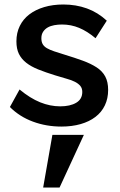

<svg xmlns="http://www.w3.org/2000/svg" viewBox="-20 -553 532 854"><path d="M253 10Q186 10 126.5 -12Q67 -34 24 -77L67 -155Q114 -116 158.5 -98Q203 -80 248 -80Q292 -80 319 -96Q346 -112 346 -144Q346 -160 337.5 -170.5Q329 -181 313.5 -189Q298 -197 275.5 -203Q253 -209 225 -218Q183 -231 150.5 -244Q118 -257 96.5 -274Q75 -291 64 -313.5Q53 -336 53 -369Q53 -407 68 -437.5Q83 -468 110.5 -489Q138 -510 176.5 -521.5Q215 -533 262 -533Q318 -533 366.5 -515.5Q415 -498 455 -461L405 -383Q368 -414 332 -429Q296 -444 256 -444Q238 -444 221.5 -441Q205 -438 192.5 -431Q180 -424 172 -412Q164 -400 164 -383Q164 -367 170 -356.5Q176 -346 189 -338.5Q202 -331 221.5 -324.5Q241 -318 267 -310Q313 -296 348.5 -283Q384 -270 409.5 -253.5Q435 -237 448 -213Q461 -189 461 -153Q461 -115 446.5 -84.5Q432 -54 404.5 -33Q377 -12 338.5 -1Q300 10 253 10ZM172 281 213 47H353L245 281Z"/></svg>

Font: Rising Sun SemiBold
Style: Regular
Weight: 600
Designer: Matt McInerney, Pablo Impallari, Rodrigo Fuenzalida (Raleway font), Stephen Hutchings (Greek), Cristiano Sobral (main ch
Foundry: The Rising Sun Project Authors
Version: Version 4.327; ttfautohint (v1.8.4.7-5d5b-dirty)